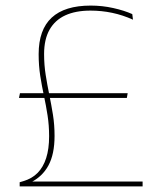

<svg xmlns="http://www.w3.org/2000/svg" viewBox="-20 -668 572 688"><path d="M48 -317 51.5 -334H437.5L434.5 -317ZM84 -17.5H491V0H50.5V-15L64 -19Q94.5 -28 114.8 -48.5Q135 -69 145.5 -101.8Q156 -134.5 156 -180Q156 -218.5 150.5 -254Q145 -289.5 137.5 -324.5Q130 -359.5 124.2 -396.2Q118.5 -433 118.5 -474Q118.5 -561.5 165.2 -604.8Q212 -648 305 -648Q346.5 -648 385.8 -639.2Q425 -630.5 454 -617.5L456.5 -597.5Q420 -614 382 -622Q344 -630 304 -630Q251 -630 214 -613Q177 -596 157.5 -561.5Q138 -527 138 -474.5Q138 -435 143.8 -399Q149.5 -363 156.8 -327.8Q164 -292.5 169.8 -256.5Q175.5 -220.5 175.5 -181Q175.5 -115.5 153.5 -75Q131.5 -34.5 89 -14Z"/></svg>

Font: Anek Gurmukhi Medium Thin
Style: Regular
Weight: 250
Version: Version 1.003